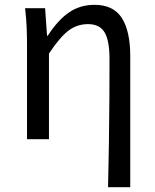

<svg xmlns="http://www.w3.org/2000/svg" viewBox="-20 -577 644 796"><path d="M428 199Q430 110 431.5 17.5Q433 -75 433.5 -164.5Q434 -254 434 -332Q434 -409 413.5 -443Q393 -477 345 -477Q300 -477 264.5 -450.5Q229 -424 183 -355V0H92V-394Q92 -427 90.5 -463.5Q89 -500 84 -543H167L175 -429H178Q220 -494 266 -525.5Q312 -557 372 -557Q450 -557 485 -502.5Q520 -448 520 -344V199Z"/></svg>

Font: Source Han Sans SC
Style: Regular
Weight: 400
Designer: Ryoko NISHIZUKA 西塚涼子 (kana, bopomofo & ideographs); Paul D. Hunt (Latin, Greek & Cyrillic); Sandoll Communications 산돌커뮤니
Foundry: Adobe
Version: Version 2.002;hotconv 1.0.116;makeotfexe 2.5.65601; ttfautoh